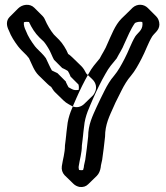

<svg xmlns="http://www.w3.org/2000/svg" viewBox="-20 -728 689 795"><path d="M87 -601C96 -577 110 -556 125 -536C127 -533 130 -531 132 -528L153 -507C159 -501 165 -494 170 -487C179 -469 186 -451 195 -436C201 -433 209 -429 218 -425L253 -390V-388C256 -381 260 -374 263 -368C263 -368 264 -366 265 -366L276 -360C286 -354 296 -354 306 -356C307 -363 307 -370 305 -378L272 -411V-412C271 -413 271 -413 271 -414C268 -421 265 -428 261 -434C257 -437 249 -441 243 -444C242 -444 240 -445 239 -446H238L203 -481V-482C199 -488 195 -499 192 -505C186 -520 174 -540 162 -555L143 -573C125 -591 111 -613 100 -637C94 -638 87 -638 79 -636C77 -625 82 -611 87 -601ZM20 -658 55 -693C72 -710 103 -715 122 -696L157 -661C161 -657 164 -652 166 -647C176 -624 189 -602 203 -585L225 -563C239 -549 255 -523 262 -505C262 -504 263 -504 263 -504C270 -500 275 -494 281 -489L317 -454C326 -445 332 -434 337 -424L364 -398C377 -385 383 -364 372 -344C370 -340 368 -336 365 -333L329 -298L328 -297C315 -285 295 -279 276 -290L265 -296C256 -301 249 -306 243 -312L207 -347C201 -353 196 -362 192 -368C186 -372 181 -376 176 -381L140 -416C121 -435 113 -460 100 -487C97 -491 92 -496 90 -499L69 -520C64 -525 60 -530 55 -536C40 -556 26 -577 17 -601C6 -622 5 -643 20 -658ZM539 -633C549 -638 561 -639 569 -637C570 -633 570 -630 570 -626C569 -602 551 -593 540 -577C523 -549 512 -515 496 -485C483 -460 469 -434 452 -414C437 -397 424 -375 413 -353C402 -330 390 -308 380 -285C364 -249 345 -213 345 -162C342 -131 337 -95 333 -66C332 -59 327 -43 327 -35C326 -31 325 -27 324 -24C319 -23 314 -23 309 -24C308 -24 307 -25 307 -25C306 -30 305 -35 306 -40C310 -68 319 -94 319 -126L322 -150L324 -168C325 -175 325 -182 326 -187L328 -203C332 -250 351 -285 366 -321C381 -355 398 -390 417 -423C431 -449 445 -464 463 -486C472 -504 487 -526 494 -545C508 -575 521 -608 539 -633ZM529 -696 519 -686 483 -651C456 -624 441 -582 424 -545C417 -526 402 -504 393 -486C375 -464 361 -449 347 -423C328 -390 311 -355 296 -321C281 -285 262 -250 258 -203L256 -187C255 -182 255 -175 254 -168L252 -150L249 -126C249 -94 240 -68 236 -40C234 -26 238 -13 247 -3L248 -2L284 33C291 40 300 44 309 46C324 48 336 44 345 35L381 0C390 -9 395 -22 397 -35C397 -43 402 -59 403 -66C407 -95 412 -131 415 -162C415 -213 434 -249 450 -285L458 -303L483 -353C494 -375 507 -397 522 -414C539 -434 553 -460 566 -485C582 -515 593 -549 610 -577C621 -593 639 -602 640 -626C640 -640 635 -652 627 -660L592 -695C576 -711 549 -714 529 -696Z"/></svg>

Font: Dictator
Style: Chalk
Weight: 500
Version: Version MIL.1277